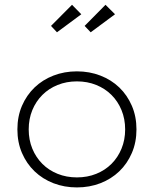

<svg xmlns="http://www.w3.org/2000/svg" viewBox="-20 -784 655 818"><path d="M307.7 14.5Q254.1 14.5 207.7 -3.4Q161.4 -21.4 127.3 -54.1Q93.2 -86.8 73.6 -132.3Q54.1 -177.7 54.1 -232.7Q54.1 -287.7 73.6 -333.2Q93.2 -378.6 127.3 -411.4Q161.4 -444.1 207.7 -462Q254.1 -480 307.7 -480Q361.4 -480 407.7 -462Q454.1 -444.1 488.2 -411.4Q522.3 -378.6 541.8 -333.2Q561.4 -287.7 561.4 -232.7Q561.4 -177.7 541.8 -132.3Q522.3 -86.8 488.2 -54.1Q454.1 -21.4 407.7 -3.4Q361.4 14.5 307.7 14.5ZM307.7 -28.2Q352.3 -28.2 390 -43.4Q427.7 -58.6 455 -85.9Q482.3 -113.2 497.7 -150.7Q513.2 -188.2 513.2 -232.7Q513.2 -277.3 497.7 -314.8Q482.3 -352.3 455 -379.5Q427.7 -406.8 390 -422Q352.3 -437.3 307.7 -437.3Q263.2 -437.3 225.5 -422Q187.7 -406.8 160.5 -379.5Q133.2 -352.3 117.7 -314.8Q102.3 -277.3 102.3 -232.7Q102.3 -188.2 117.7 -150.7Q133.2 -113.2 160.5 -85.9Q187.7 -58.6 225.5 -43.4Q263.2 -28.2 307.7 -28.2ZM366.4 -646.4 340.5 -673.6 429.5 -763.6 470 -723.2ZM222.7 -646.4 197.3 -673.6 286.8 -763.6 326.4 -723.2Z"/></svg>

Font: Spartan Light
Style: Regular
Weight: 300
Designer: Matt Bailey, Mirko Velimirovic
Foundry: Matt Bailey
Version: Version 1.005